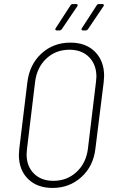

<svg xmlns="http://www.w3.org/2000/svg" viewBox="-20 -918 559 946"><path d="M73 -155Q73 -165 75 -185L115 -514Q126 -601 184.5 -654.5Q243 -708 327 -708Q403 -708 448 -663Q493 -618 493 -544Q493 -534 491 -514L450 -185Q440 -99 381 -45.5Q322 8 239 8Q163 8 118 -36.5Q73 -81 73 -155ZM413 -184 453 -515Q455 -533 455 -540Q455 -600 419 -636.5Q383 -673 322 -673Q255 -673 208.5 -629.5Q162 -586 153 -515L113 -184Q111 -166 111 -158Q111 -99 147 -63Q183 -27 243 -27Q310 -27 357 -70.5Q404 -114 413 -184ZM255 -780 327 -891Q330 -898 339 -898H355Q361 -898 362.5 -894.5Q364 -891 360 -886L285 -775Q280 -768 273 -768H260Q255 -768 253 -771.5Q251 -775 255 -780ZM384 -780 456 -891Q459 -898 468 -898H484Q490 -898 491.5 -894.5Q493 -891 489 -886L414 -775Q409 -768 402 -768H389Q384 -768 382 -771.5Q380 -775 384 -780Z"/></svg>

Font: Barlow Semi Condensed ExLight
Style: Italic
Weight: 275
Width: 4
Italic angle: -7°
Designer: Jeremy Tribby
Foundry: Tribby Type
Version: Version 1.408